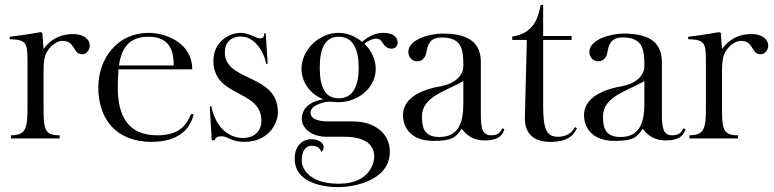

<svg xmlns="http://www.w3.org/2000/svg" viewBox="-20 -569 3182 789"><path d="M154 -434 159 -368C184 -401 219 -429 282 -429C325 -429 349 -406 349 -382C349 -365 337 -346 317 -346C279 -346 290 -401 237 -401C216 -401 190 -385 173 -356C161 -336 159 -306 159 -279V-133C159 -40 161 -13 225 -13V0H25V-13C89 -13 93 -45 93 -133V-307C93 -395 90 -405 20 -408V-418C82 -425 147 -437 147 -437Z M588 0ZM770 -284H467C465 -261 464 -235 464 -209C464 -94 505 -13 626 -13C713 -13 744 -50 765 -100H776C762 -37 711 14 603 14C458 14 384 -79 384 -210C384 -331 465 -434 590 -434C660 -434 770 -394 770 -284ZM590 -418C510 -418 479 -371 469 -300H694C694 -380 662 -418 590 -418Z M979 0ZM1054 -73C1054 -203 857 -167 857 -319C857 -401 926 -434 968 -434C1005 -434 1032 -411 1049 -411C1065 -411 1066 -423 1066 -432H1072L1080 -307H1073C1073 -330 1038 -419 970 -419C956 -419 904 -415 904 -353C904 -232 1122 -267 1122 -108C1122 -57 1079 14 985 14C928 14 919 -9 889 -9C873 -9 863 -1 863 7H850L842 -132H849C850 -116 877 -2 980 -2C1019 -2 1054 -25 1054 -73Z M1524 -410C1512 -410 1488 -400 1478 -389C1506 -361 1524 -326 1524 -286C1524 -207 1450 -149 1371 -149C1359 -149 1347 -150 1341 -151C1322 -154 1256 -139 1256 -107C1256 -72 1306 -70 1339 -70H1431C1519 -70 1582 -21 1582 54C1582 177 1426 200 1372 200C1294 200 1191 176 1191 84C1191 17 1237 3 1257 3C1291 3 1310 19 1310 35C1310 49 1305 52 1299 55C1299 45 1288 30 1260 30C1245 30 1220 40 1220 91C1220 124 1251 186 1372 186C1509 186 1518 86 1518 77C1518 60 1518 -7 1395 -7H1322C1261 -7 1220 -41 1220 -82C1220 -105 1233 -149 1309 -161C1260 -179 1219 -227 1219 -286C1219 -365 1292 -434 1371 -434C1407 -434 1440 -420 1468 -397C1499 -423 1524 -434 1556 -434C1589 -434 1614 -420 1614 -395C1614 -380 1605 -369 1588 -369C1572 -369 1560 -380 1552 -393C1543 -408 1535 -410 1524 -410ZM1294 -291C1294 -216 1313 -165 1372 -165C1431 -165 1454 -216 1454 -291C1454 -366 1431 -418 1372 -418C1313 -418 1294 -366 1294 -291Z M1810 0ZM1636 -95C1636 -168 1712 -201 1797 -216C1842 -224 1884 -255 1884 -296C1884 -357 1883 -415 1796 -415C1764 -415 1740 -406 1732 -354C1729 -334 1716 -317 1695 -317C1673 -317 1658 -334 1658 -356C1658 -406 1744 -431 1798 -431C1885 -431 1956 -408 1956 -314V-101C1956 -49 1959 -13 1998 -13C2028 -13 2036 -26 2045 -42L2053 -38C2046 -19 2036 8 1971 8C1914 8 1889 -25 1877 -40C1854 -5 1839 10 1762 10C1655 10 1636 -60 1636 -95ZM1785 -6C1867 -6 1884 -68 1884 -145V-236C1823 -198 1714 -175 1714 -91C1714 -51 1719 -6 1785 -6Z M2145 -405 2137 -88C2135 -17 2176 14 2241 14C2333 14 2343 -31 2351 -42L2343 -47C2336 -35 2320 -7 2272 -7C2225 -7 2212 -41 2212 -134V-405H2329V-421H2212V-549H2202C2191 -490 2170 -431 2085 -419V-405Z M2554 0ZM2380 -95C2380 -168 2456 -201 2541 -216C2586 -224 2628 -255 2628 -296C2628 -357 2627 -415 2540 -415C2508 -415 2484 -406 2476 -354C2473 -334 2460 -317 2439 -317C2417 -317 2402 -334 2402 -356C2402 -406 2488 -431 2542 -431C2629 -431 2700 -408 2700 -314V-101C2700 -49 2703 -13 2742 -13C2772 -13 2780 -26 2789 -42L2797 -38C2790 -19 2780 8 2715 8C2658 8 2633 -25 2621 -40C2598 -5 2583 10 2506 10C2399 10 2380 -60 2380 -95ZM2529 -6C2611 -6 2628 -68 2628 -145V-236C2567 -198 2458 -175 2458 -91C2458 -51 2463 -6 2529 -6Z M2942 -434 2947 -368C2972 -401 3007 -429 3070 -429C3113 -429 3137 -406 3137 -382C3137 -365 3125 -346 3105 -346C3067 -346 3078 -401 3025 -401C3004 -401 2978 -385 2961 -356C2949 -336 2947 -306 2947 -279V-133C2947 -40 2949 -13 3013 -13V0H2813V-13C2877 -13 2881 -45 2881 -133V-307C2881 -395 2878 -405 2808 -408V-418C2870 -425 2935 -437 2935 -437Z"/></svg>

Font: Open Baskerville 0.0.53
Style: Normal
Weight: 400
Designer: Isaac Moore, James Puckett, Rob Mientjes
Foundry: The Open Baskerville Project
Version: 0.0.53 (g939f078)